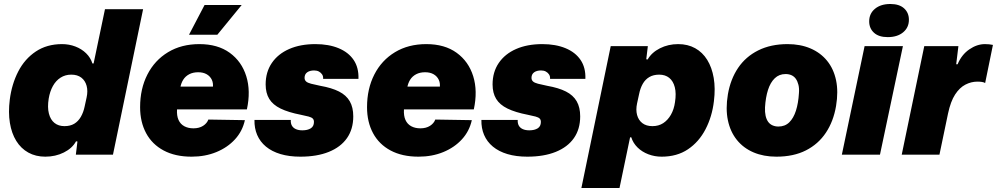

<svg xmlns="http://www.w3.org/2000/svg" viewBox="-20 -775 4995 962"><path d="M207 10Q159 10 122 -10.5Q85 -31 61.5 -69Q38 -107 29.5 -159.5Q21 -212 29 -276Q39 -354 71.5 -417Q104 -480 159.5 -517Q215 -554 291 -554Q326 -554 357.5 -542Q389 -530 411.5 -508Q434 -486 443 -457H449L506 -729H697L546 0H360L368 -66L361 -67Q342 -32 300 -11Q258 10 207 10ZM303 -143Q332 -143 352 -155Q372 -167 385 -189.5Q398 -212 404 -241L414 -287Q421 -319 414 -345Q407 -371 387.5 -386Q368 -401 337 -401Q307 -401 283.5 -386Q260 -371 245 -344Q230 -317 224 -281Q217 -237 225 -206Q233 -175 253 -159Q273 -143 303 -143Z M940 10Q858 10 800 -21Q742 -52 712 -108Q682 -164 682 -238Q682 -330 718.5 -401.5Q755 -473 822 -513.5Q889 -554 979 -554Q1071 -554 1131 -510.5Q1191 -467 1214 -393Q1237 -319 1217 -227H867Q865 -195 874.5 -174Q884 -153 903.5 -142.5Q923 -132 949 -132Q978 -132 997.5 -144.5Q1017 -157 1024 -176L1207 -173Q1195 -118 1157.5 -77Q1120 -36 1064 -13Q1008 10 940 10ZM883 -334 876 -341H1053L1046 -332Q1050 -357 1041.5 -375Q1033 -393 1015.5 -403Q998 -413 973 -413Q947 -413 928 -403Q909 -393 898 -375.5Q887 -358 883 -334ZM927 -601 1005 -750H1191L1069 -601Z M1485 10Q1429 10 1385.5 -3Q1342 -16 1312.5 -40.5Q1283 -65 1268.5 -99Q1254 -133 1255 -174H1437Q1436 -157 1442.5 -145.5Q1449 -134 1462.5 -128Q1476 -122 1495 -122Q1521 -122 1537 -132Q1553 -142 1553 -164Q1553 -175 1547 -181Q1541 -187 1526.5 -191Q1512 -195 1487 -200Q1425 -212 1386 -231Q1347 -250 1329 -279.5Q1311 -309 1311 -352Q1311 -414 1342 -459.5Q1373 -505 1429 -529.5Q1485 -554 1560 -554Q1627 -554 1676.5 -533.5Q1726 -513 1752 -474.5Q1778 -436 1776 -380H1599Q1600 -393 1594 -402Q1588 -411 1578 -416.5Q1568 -422 1554 -422Q1532 -422 1519 -412.5Q1506 -403 1506 -385Q1506 -374 1513.5 -367Q1521 -360 1538.5 -355.5Q1556 -351 1585 -345Q1642 -335 1678.5 -316.5Q1715 -298 1732.5 -267.5Q1750 -237 1750 -192Q1750 -128 1718.5 -83Q1687 -38 1627.5 -14Q1568 10 1485 10Z M2077 10Q1995 10 1937 -21Q1879 -52 1849 -108Q1819 -164 1819 -238Q1819 -330 1855.5 -401.5Q1892 -473 1959 -513.5Q2026 -554 2116 -554Q2208 -554 2268 -510.5Q2328 -467 2351 -393Q2374 -319 2354 -227H2004Q2002 -195 2011.5 -174Q2021 -153 2040.5 -142.5Q2060 -132 2086 -132Q2115 -132 2134.5 -144.5Q2154 -157 2161 -176L2344 -173Q2332 -118 2294.5 -77Q2257 -36 2201 -13Q2145 10 2077 10ZM2020 -334 2013 -341H2190L2183 -332Q2187 -357 2178.5 -375Q2170 -393 2152.5 -403Q2135 -413 2110 -413Q2084 -413 2065 -403Q2046 -393 2035 -375.5Q2024 -358 2020 -334Z M2622 10Q2566 10 2522.5 -3Q2479 -16 2449.5 -40.5Q2420 -65 2405.5 -99Q2391 -133 2392 -174H2574Q2573 -157 2579.5 -145.5Q2586 -134 2599.5 -128Q2613 -122 2632 -122Q2658 -122 2674 -132Q2690 -142 2690 -164Q2690 -175 2684 -181Q2678 -187 2663.5 -191Q2649 -195 2624 -200Q2562 -212 2523 -231Q2484 -250 2466 -279.5Q2448 -309 2448 -352Q2448 -414 2479 -459.5Q2510 -505 2566 -529.5Q2622 -554 2697 -554Q2764 -554 2813.5 -533.5Q2863 -513 2889 -474.5Q2915 -436 2913 -380H2736Q2737 -393 2731 -402Q2725 -411 2715 -416.5Q2705 -422 2691 -422Q2669 -422 2656 -412.5Q2643 -403 2643 -385Q2643 -374 2650.5 -367Q2658 -360 2675.5 -355.5Q2693 -351 2722 -345Q2779 -335 2815.5 -316.5Q2852 -298 2869.5 -267.5Q2887 -237 2887 -192Q2887 -128 2855.5 -83Q2824 -38 2764.5 -14Q2705 10 2622 10Z M2893 167 3040 -544H3226L3218 -478L3225 -477Q3245 -512 3286.5 -533Q3328 -554 3378 -554Q3426 -554 3463 -533.5Q3500 -513 3523.5 -475Q3547 -437 3556 -384.5Q3565 -332 3557 -268Q3548 -191 3515 -127.5Q3482 -64 3427 -27Q3372 10 3295 10Q3260 10 3228.5 -2Q3197 -14 3174.5 -36Q3152 -58 3143 -87H3137L3084 167ZM3249 -143Q3280 -143 3303 -158Q3326 -173 3341.5 -200Q3357 -227 3362 -263Q3369 -307 3361 -338Q3353 -369 3333 -385Q3313 -401 3283 -401Q3254 -401 3233.5 -389Q3213 -377 3200.5 -355Q3188 -333 3182 -303L3172 -257Q3165 -225 3172 -199Q3179 -173 3198.5 -158Q3218 -143 3249 -143Z M3870 10Q3806 10 3755.5 -11.5Q3705 -33 3672 -74Q3639 -115 3627 -172.5Q3615 -230 3627 -302Q3640 -378 3678 -434.5Q3716 -491 3779 -522.5Q3842 -554 3926 -554Q3990 -554 4040.5 -532.5Q4091 -511 4124 -470.5Q4157 -430 4169 -373Q4181 -316 4169 -244Q4156 -167 4118 -110Q4080 -53 4018 -21.5Q3956 10 3870 10ZM3880 -141Q3913 -141 3934.5 -162Q3956 -183 3968 -220.5Q3980 -258 3983 -308Q3985 -332 3980.5 -350Q3976 -368 3967.5 -380Q3959 -392 3946 -398Q3933 -404 3916 -404Q3884 -404 3862 -383Q3840 -362 3828 -324.5Q3816 -287 3813 -237Q3812 -213 3816 -195Q3820 -177 3828.5 -165Q3837 -153 3850.5 -147Q3864 -141 3880 -141Z M4198 0 4312 -544H4504L4389 0ZM4428 -589Q4383 -589 4359 -611Q4335 -633 4335 -668Q4335 -707 4364 -731Q4393 -755 4441 -755Q4486 -755 4510 -733Q4534 -711 4534 -676Q4534 -637 4505 -613Q4476 -589 4428 -589Z M4498 0 4611 -544H4782L4771 -453H4778Q4798 -501 4836.5 -527.5Q4875 -554 4915 -554Q4926 -554 4936 -553Q4946 -552 4955 -550L4916 -359Q4910 -363 4899.5 -364.5Q4889 -366 4877 -366Q4846 -366 4817 -351Q4788 -336 4765.5 -301.5Q4743 -267 4730 -206L4687 0Z"/></svg>

Font: Mona Sans ExtraLight Black
Style: Italic
Weight: 900
Italic angle: -11.6951°
Version: Version 2.000